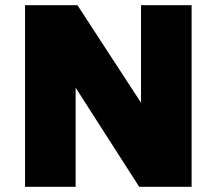

<svg xmlns="http://www.w3.org/2000/svg" viewBox="-20 -720 835 740"><path d="M76.5 0V-700H278.5L523.5 -324V-700H718.5V0H516.5L271.5 -382V0Z"/></svg>

Font: Geologica Black
Style: Regular
Weight: 900
Designer: Sindre Bremnes, Frode Helland
Foundry: Monokrom Skriftforlag AS
Version: Version 1.010;gftools[0.9.28]